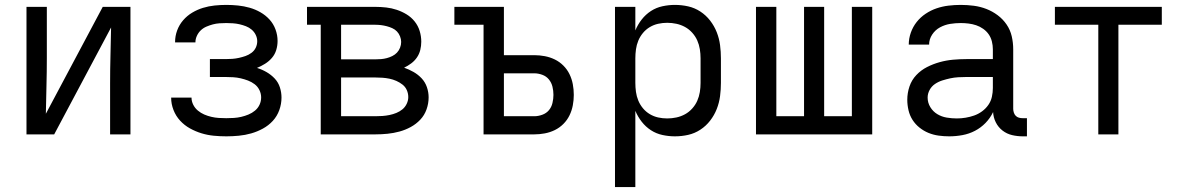

<svg xmlns="http://www.w3.org/2000/svg" viewBox="-20 -548 4840 783"><path d="M88 0V-520H171V-312Q171 -255 169.5 -198Q168 -141 167 -84L399 -520H512V0H429V-208Q429 -265 430.5 -322Q432 -379 433 -436L201 0Z M903 8Q877 8 851.5 5.5Q826 3 801.5 -4.5Q777 -12 754.5 -24.5Q732 -37 714.5 -56Q697 -75 687.5 -99.5Q678 -124 678 -149V-150H761Q761 -135 768 -121Q775 -107 787 -97Q799 -87 813 -81Q827 -75 842 -71.5Q857 -68 872 -67Q887 -66 903 -66Q918 -66 933.5 -67Q949 -68 964 -71.5Q979 -75 993.5 -81Q1008 -87 1020 -97Q1032 -107 1038.5 -121Q1045 -135 1045 -151Q1045 -166 1038 -180.5Q1031 -195 1018.5 -204.5Q1006 -214 991.5 -219.5Q977 -225 962 -228.5Q947 -232 931.5 -233Q916 -234 900 -234H836V-307H900Q914 -307 927.5 -308Q941 -309 954.5 -312Q968 -315 981 -319.5Q994 -324 1005.5 -332.5Q1017 -341 1023 -353.5Q1029 -366 1029 -380Q1029 -393 1023 -405.5Q1017 -418 1006.5 -427Q996 -436 983 -441Q970 -446 957 -449Q944 -452 930 -453Q916 -454 903 -454Q889 -454 875 -453Q861 -452 848 -448.5Q835 -445 822 -439.5Q809 -434 799 -424.5Q789 -415 783 -402Q777 -389 777 -376V-375H694V-377Q694 -401 702.5 -424Q711 -447 727 -465.5Q743 -484 764 -496.5Q785 -509 808 -516Q831 -523 855 -525.5Q879 -528 903 -528Q927 -528 951 -525.5Q975 -523 998 -516.5Q1021 -510 1042 -498Q1063 -486 1079 -468.5Q1095 -451 1103.5 -428Q1112 -405 1112 -381Q1112 -362 1106.5 -344Q1101 -326 1089 -312Q1077 -298 1061 -288Q1045 -278 1028 -271Q1048 -265 1067 -254Q1086 -243 1100.5 -227.5Q1115 -212 1121.5 -191.5Q1128 -171 1128 -150Q1128 -124 1119 -99Q1110 -74 1092.5 -55Q1075 -36 1052 -23.5Q1029 -11 1004.5 -4Q980 3 954 5.5Q928 8 903 8Z M1288 0V-447H1232V-520H1511Q1533 -520 1555 -517.5Q1577 -515 1598 -508Q1619 -501 1638 -489.5Q1657 -478 1671 -460.5Q1685 -443 1691.5 -421.5Q1698 -400 1698 -378Q1698 -361 1694 -344.5Q1690 -328 1680.5 -314Q1671 -300 1657 -289.5Q1643 -279 1628 -272Q1648 -265 1666.5 -254.5Q1685 -244 1699.5 -228.5Q1714 -213 1721 -192.5Q1728 -172 1728 -151Q1728 -126 1719.5 -102Q1711 -78 1694 -60Q1677 -42 1655 -30Q1633 -18 1609 -11.5Q1585 -5 1560.5 -2.5Q1536 0 1511 0ZM1371 -306H1511Q1523 -306 1534.5 -307Q1546 -308 1557.5 -311Q1569 -314 1580 -319.5Q1591 -325 1599 -333.5Q1607 -342 1611.5 -353.5Q1616 -365 1616 -377Q1616 -388 1611.5 -399.5Q1607 -411 1599 -419.5Q1591 -428 1580 -433Q1569 -438 1557.5 -441Q1546 -444 1534.5 -445.5Q1523 -447 1511 -447H1371ZM1371 -74H1511Q1525 -74 1539.5 -75Q1554 -76 1568.5 -79Q1583 -82 1596.5 -87.5Q1610 -93 1621 -102Q1632 -111 1638.5 -124.5Q1645 -138 1645 -152Q1645 -167 1639 -180.5Q1633 -194 1621.5 -203Q1610 -212 1596.5 -218Q1583 -224 1568.5 -227Q1554 -230 1539.5 -231Q1525 -232 1511 -232H1371Z M1952 0V-447H1833V-520H2035V-323H2159Q2180 -323 2201.5 -319Q2223 -315 2242.5 -305.5Q2262 -296 2277.5 -280.5Q2293 -265 2302.5 -245.5Q2312 -226 2316 -204.5Q2320 -183 2320 -161Q2320 -140 2316 -118.5Q2312 -97 2302.5 -77.5Q2293 -58 2277.5 -42.5Q2262 -27 2242.5 -17.5Q2223 -8 2201.5 -4Q2180 0 2159 0ZM2159 -74Q2175 -74 2191.5 -80Q2208 -86 2218.5 -98.5Q2229 -111 2233 -128Q2237 -145 2237 -161Q2237 -178 2233 -194.5Q2229 -211 2218.5 -224Q2208 -237 2191.5 -243Q2175 -249 2159 -249H2035V-74Z M2488 215V-520H2571V-424Q2581 -448 2597 -468.5Q2613 -489 2634.5 -503Q2656 -517 2681.5 -522.5Q2707 -528 2732 -528Q2760 -528 2786.5 -522Q2813 -516 2836 -501Q2859 -486 2876 -464Q2893 -442 2903 -416.5Q2913 -391 2916.5 -364Q2920 -337 2920 -310V-210Q2920 -183 2916.5 -156Q2913 -129 2903 -103.5Q2893 -78 2876 -56Q2859 -34 2836 -19Q2813 -4 2786.5 2Q2760 8 2732 8Q2707 8 2681.5 2.5Q2656 -3 2634.5 -17Q2613 -31 2597 -51.5Q2581 -72 2571 -96V215ZM2701 -65Q2720 -65 2738.5 -69Q2757 -73 2773.5 -82Q2790 -91 2803 -105.5Q2816 -120 2823.5 -137Q2831 -154 2834 -172.5Q2837 -191 2837 -210V-310Q2837 -329 2834 -347.5Q2831 -366 2823.5 -383Q2816 -400 2803 -414.5Q2790 -429 2773.5 -438Q2757 -447 2738.5 -451Q2720 -455 2701 -455Q2682 -455 2664 -451Q2646 -447 2630 -437.5Q2614 -428 2602 -413.5Q2590 -399 2583 -382Q2576 -365 2573.5 -346.5Q2571 -328 2571 -310V-210Q2571 -192 2573.5 -173.5Q2576 -155 2583 -138Q2590 -121 2602 -106.5Q2614 -92 2630 -82.5Q2646 -73 2664 -69Q2682 -65 2701 -65Z M3063 0V-520H3146V-74H3259V-520H3341V-74H3454V-520H3537V0Z M3851 8Q3829 8 3807.5 5Q3786 2 3766.5 -6Q3747 -14 3730 -27.5Q3713 -41 3701.5 -59Q3690 -77 3685 -98.5Q3680 -120 3680 -141Q3680 -169 3689 -195.5Q3698 -222 3717 -242Q3736 -262 3760.5 -274.5Q3785 -287 3812 -294.5Q3839 -302 3866.5 -304.5Q3894 -307 3921 -307H4029V-347Q4029 -363 4025 -379Q4021 -395 4012 -408Q4003 -421 3989.5 -430.5Q3976 -440 3961 -445Q3946 -450 3930 -452Q3914 -454 3898 -454Q3876 -454 3854.5 -450.5Q3833 -447 3813.5 -436.5Q3794 -426 3781.5 -407Q3769 -388 3769 -366H3686Q3686 -391 3694.5 -415Q3703 -439 3718.5 -458.5Q3734 -478 3755 -492Q3776 -506 3799.5 -514Q3823 -522 3848 -525Q3873 -528 3898 -528Q3925 -528 3951.5 -524.5Q3978 -521 4002.5 -511.5Q4027 -502 4048.5 -486Q4070 -470 4085 -448Q4100 -426 4106 -400Q4112 -374 4112 -347V-104Q4112 -97 4114.5 -89Q4117 -81 4122.5 -75.5Q4128 -70 4135.5 -68Q4143 -66 4151 -66H4168V8H4151Q4129 8 4107.5 3Q4086 -2 4068.5 -15.5Q4051 -29 4041 -49Q4031 -69 4030 -91Q4018 -66 3999 -46.5Q3980 -27 3956 -14.5Q3932 -2 3905 3Q3878 8 3851 8ZM3882 -65Q3900 -65 3918 -68Q3936 -71 3953 -77Q3970 -83 3985 -94Q4000 -105 4010.5 -120Q4021 -135 4025 -153Q4029 -171 4029 -189V-234H3921Q3905 -234 3888 -233Q3871 -232 3855 -228.5Q3839 -225 3823 -220Q3807 -215 3793 -205.5Q3779 -196 3771 -181Q3763 -166 3763 -150Q3763 -129 3774 -111Q3785 -93 3802.5 -82.5Q3820 -72 3840.5 -68.5Q3861 -65 3882 -65Z M4459 0V-447H4282V-520H4718V-447H4541V0Z"/></svg>

Font: Nova Nerd Font
Style: Regular
Weight: 400
Designer: Belleve Invis
Foundry: Belleve Invis
Version: Version 24.1.4; ttfautohint (v1.8.4);Nerd Fonts 3.1.1